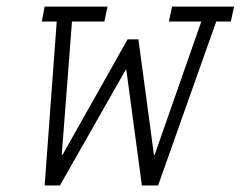

<svg xmlns="http://www.w3.org/2000/svg" viewBox="-20 -570 739 590"><path d="M117.2 -549.8H310.5L300.8 -503.9H201.2L169.9 -95.7L171.9 -93.8L372.1 -449.2H405.3L453.1 -93.8H455.1L598.6 -503.9H499L508.8 -549.8H699.2L689.5 -503.9H644.5L465.8 0H416L368.2 -355.5H366.2L164.1 0H117.2L154.3 -503.9H108.4Z"/></svg>

Font: Thabit-Oblique
Style: Oblique
Weight: 500
Designer: Regenerated by Nadim Shaikli
Foundry: MAK Alagha
Version: 0.01